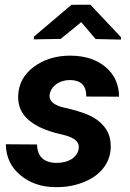

<svg xmlns="http://www.w3.org/2000/svg" viewBox="-20 -770 543 800"><path d="M356.4 -750.5 277.8 -750 121.1 -617.2V-606L232.9 -607.9L318.4 -677.7L378.4 -607.4L483.9 -605V-615.2ZM307.6 -148.9C301.3 -113.8 266.1 -91.3 215.3 -91.3C162.6 -91.8 135.7 -117.7 134.3 -168L4.4 -168.9C4.9 -116.7 24.9 -73.7 64 -41C103 -7.8 151.9 9.3 210.4 9.8C212.9 9.8 215.8 9.8 218.3 9.8C255.4 9.8 291 3.4 325.7 -9.8C395.5 -36.6 439.5 -88.4 441.4 -155.3C441.4 -157.2 441.4 -159.2 441.4 -161.1C441.4 -187.5 435.5 -210.4 422.9 -230C410.6 -250 392.6 -266.6 368.7 -280.8C344.7 -294.4 310.5 -306.6 265.6 -317.4L246.1 -321.8C206.1 -331.5 186.5 -347.2 186.5 -369.6C186.5 -372.1 186.5 -374.5 187 -377C194.3 -413.6 229 -436.5 272 -436.5C316.9 -436 339.4 -413.6 339.4 -369.6C339.4 -369.1 339.4 -368.2 339.4 -367.7L476.1 -367.2C475.6 -418.5 456.5 -460 419.9 -490.7C383.3 -521.5 335 -537.6 275.4 -538.1C274.4 -538.1 272.9 -538.1 272 -538.1C213.4 -538.1 163.1 -522.5 121.1 -491.7C79.1 -460.4 57.1 -419.9 55.7 -370.1C55.7 -368.2 55.7 -366.2 55.7 -364.3C55.7 -293.9 106.9 -245.1 209 -216.8L253.4 -205.6C290 -195.3 308.6 -179.2 308.6 -157.2C308.6 -154.8 308.1 -151.9 307.6 -148.9Z"/></svg>

Font: Roboto
Style: Bold Italic
Weight: 700
Italic angle: -12°
Designer: Google
Version: Version 2.137; 2017